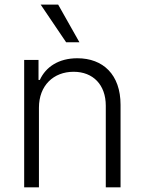

<svg xmlns="http://www.w3.org/2000/svg" viewBox="-20 -802 620 822"><path d="M263.1 -621.1H320L229 -782.3H154.1ZM83.5 0H146.7V-340.9C146.7 -436.1 209.2 -494.7 295.1 -494.7C378.9 -494.7 432.9 -438.6 432.9 -349.4V0H496.1V-353.3C496.1 -482.6 421.2 -552.6 311.1 -552.6C231.2 -552.6 176.1 -515.6 150.6 -459.9H144.9V-545.5H83.5Z"/></svg>

Font: TID UI Light
Style: Regular
Weight: 300
Designer: The TID Project Authors
Foundry: Bakken & Bæck
Version: Version 1.001;hotconv 1.0.109;makeotfexe 2.5.65596